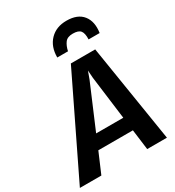

<svg xmlns="http://www.w3.org/2000/svg" viewBox="-286 -1143 1164 1277"><g transform="rotate(-30 295.5 -504.0)"><path d="M-53.5 0 308.5 -747H495.5L615 0H463.5L443.5 -155.5H178L111.5 0ZM221.5 -260H430L387.5 -592L383.5 -649.5L362.5 -592ZM424.5 -1008Q510 -1008 549 -958.5Q588 -909 575.5 -826.5H490.5Q492.5 -873 477 -892.8Q461.5 -912.5 418 -912.5Q376.5 -912.5 358.5 -888.5Q340.5 -864.5 332.5 -826.5H250Q250 -909.5 297.8 -958.8Q345.5 -1008 424.5 -1008Z"/></g></svg>

Font: Merriweather Sans Italic
Style: Bold
Weight: 700
Italic angle: -7.5°
Designer: Eben Sorkin
Foundry: Eben Sorkin
Version: Version 1.008; ttfautohint (v1.7.19-72a1) -l 8 -r 50 -G 200 